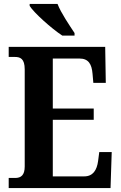

<svg xmlns="http://www.w3.org/2000/svg" viewBox="-20 -951 611 971"><path d="M295 -771H357V-784C332 -822 288 -886 271 -931H130V-921C152 -886 240 -807 295 -771ZM24 0H539L545 -182H482L476 -136C470 -92 451 -59 406 -59H247V-345H454V-402H247V-655H382C428 -655 444 -626 448 -578L452 -532H515L512 -714H24V-663H55C82 -663 105 -655 105 -600V-109C105 -66 87 -51 57 -51H24Z"/></svg>

Font: Noto Serif Georgian Condensed Bold
Style: Regular
Weight: 700
Width: 3
Designer: Monotype Design Team, Akaki Razmadze
Foundry: Google LLC
Version: Version 2.003